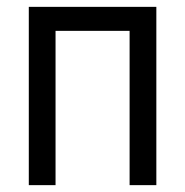

<svg xmlns="http://www.w3.org/2000/svg" viewBox="-20 -540 540 560"><path d="M64 0V-520H436V0H358V-450H142V0Z"/></svg>

Font: Iosevka MaddieWtf
Style: Regular
Weight: 400
Monospace: yes
Designer: Belleve Invis
Foundry: Belleve Invis
Version: Version 31.3.0; ttfautohint (v1.8.3)